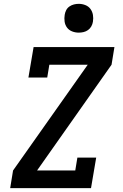

<svg xmlns="http://www.w3.org/2000/svg" viewBox="-20 -980 640 1000"><path d="M33 0 48 -92 437 -643H237L226 -576H128L155 -735H576L561 -643L173 -92H372L383 -159H481L454 0ZM390 -810Q372 -810 355.5 -816.5Q339 -823 329 -836.5Q319 -850 316.5 -867.5Q314 -885 317 -903Q319 -916 325 -927.5Q331 -939 342 -946.5Q353 -954 365.5 -957Q378 -960 390 -960Q408 -960 424.5 -953.5Q441 -947 451 -933.5Q461 -920 464 -902.5Q467 -885 464 -867Q462 -854 455.5 -842.5Q449 -831 438.5 -823.5Q428 -816 415.5 -813Q403 -810 390 -810Z"/></svg>

Font: Iosevka Slab SmBdExObl
Style: Regular
Weight: 600
Width: 7
Italic angle: -9°
Monospace: yes
Designer: Belleve Invis
Foundry: Belleve Invis
Version: Version 11.1.0; ttfautohint (v1.8.3)